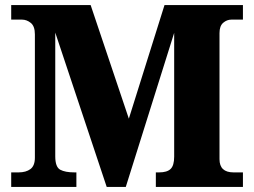

<svg xmlns="http://www.w3.org/2000/svg" viewBox="-20 -734 997 754"><path d="M24 0V-57H53Q82 -57 99.5 -70Q117 -83 117 -115V-599Q117 -631 101 -644Q85 -657 66 -657H24V-714H336L486 -268L626 -714H934V-657H889Q871 -657 856.5 -644.5Q842 -632 842 -604V-109Q842 -57 897 -57H934V0H592V-57H605Q636 -57 650 -70.5Q664 -84 664 -119V-605L474 0H399L197 -606V-120Q197 -78 216.5 -67.5Q236 -57 272 -57H280V0Z"/></svg>

Font: Noto Serif Telugu ExtraBold
Style: Regular
Weight: 800
Designer: Jelle Bosma - Monotype Design Team
Foundry: Monotype Imaging Inc.
Version: Version 2.005; ttfautohint (v1.8.4.7-5d5b)